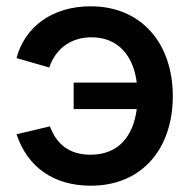

<svg xmlns="http://www.w3.org/2000/svg" viewBox="-20 -575 609 610"><path d="M268.5 15C432 15 529 -103.5 529 -269.5C529 -437 429.5 -555 268 -555C148.5 -555 59.5 -492 32.5 -390.5L136.5 -360.5C157.5 -422.5 207.5 -456.5 270.5 -456.5C357 -456.5 404 -396 414.5 -312.5H214V-228.5H414.5C403 -140 354.5 -83.5 268 -83.5C201 -83.5 160.5 -115.5 138.5 -173.5L32.5 -148.5C68 -42.5 152 15 268.5 15Z"/></svg>

Font: Eudonet SemiBold
Style: Regular
Weight: 600
Designer: Mikhail Sharanda
Foundry: Mikhail Sharanda
Version: Version 4.503;Glyphs 3.1.2 (3151)